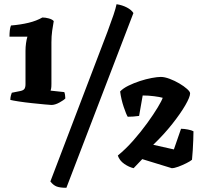

<svg xmlns="http://www.w3.org/2000/svg" viewBox="-20 -785 972 911"><path d="M224 -287Q219 -287 192.5 -289.5Q166 -292 132.5 -295.5Q99 -299 69.5 -303.5Q40 -308 29 -311Q29 -321 31.5 -331Q34 -341 36 -345L76 -353Q91 -356 96 -363.5Q101 -371 101 -386V-544Q101 -562 103.5 -580Q106 -598 110 -611H25Q25 -627 26.5 -640.5Q28 -654 32 -664Q79 -668 116 -677Q153 -686 181 -702Q196 -702 212 -697.5Q228 -693 235 -685Q231 -664 227.5 -638.5Q224 -613 224 -584V-387Q224 -371 222.5 -364.5Q221 -358 220 -355L285 -348Q287 -344 288.5 -335Q290 -326 290 -318Q283 -310 262 -298.5Q241 -287 224 -287ZM295 106Q265 106 249 100Q233 94 219 76L444 -514Q472 -586 490 -634.5Q508 -683 518.5 -714Q529 -745 533 -765Q560 -761 582 -749.5Q604 -738 613 -723ZM614 13Q592 8 569.5 -7.5Q547 -23 539 -47Q577 -78 613 -119Q649 -160 679 -201.5Q709 -243 728.5 -275.5Q748 -308 752 -321Q738 -325 711 -328.5Q684 -332 657 -332L640 -235Q627 -233 612 -232Q597 -231 586 -231Q579 -242 567 -277.5Q555 -313 550 -351Q564 -366 589.5 -378.5Q615 -391 644 -400.5Q673 -410 700 -415Q727 -420 743 -420Q761 -420 785 -411Q809 -402 831 -389Q853 -376 867.5 -363Q882 -350 882 -342Q882 -325 859.5 -286Q837 -247 797.5 -197Q758 -147 707 -98L805 -76L839 -174Q853 -174 871.5 -170.5Q890 -167 898 -162Q898 -145 897 -120.5Q896 -96 894.5 -71Q893 -46 891 -27Q883 -20 864 -10.5Q845 -1 826 6Q807 13 795 13L655 -30Z"/></svg>

Font: Texturina Medium 12pt Black
Style: Regular
Weight: 900
Version: Version 1.002